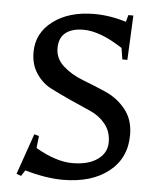

<svg xmlns="http://www.w3.org/2000/svg" viewBox="-49 -669 597 726"><g transform="rotate(5 250.0 -306.0)"><path d="M112 -142 107 -96Q185 -51 246 -51Q307 -51 342 -76Q377 -101 377 -141.5Q377 -182 354 -210.5Q331 -239 296 -254Q261 -269 220.5 -287.5Q180 -306 145 -323.5Q110 -341 87 -375Q64 -409 64 -456Q64 -529 124.5 -574.5Q185 -620 281 -620Q340 -620 402 -601L409 -627H428L420 -458H401L394 -501Q309 -557 245 -557Q201 -557 177 -537.5Q153 -518 153 -479Q153 -440 184 -412Q215 -384 259.5 -367Q304 -350 348.5 -330.5Q393 -311 424 -272.5Q455 -234 455 -176Q455 -88 390 -36.5Q325 15 216 15Q152 15 72 -8L58 14L40 8L94 -147Z"/></g></svg>

Font: Balthazar
Style: Regular
Weight: 400
Designer: Dario Manuel Muhafara
Foundry: Dario Manuel Muhafara
Version: Version 1.000